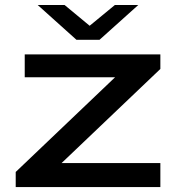

<svg xmlns="http://www.w3.org/2000/svg" viewBox="-20 -761 716 781"><path d="M242.7 -740.7 344.7 -656.2 447.3 -740.7H542.5L384.8 -599.1H291L133.3 -740.7ZM632.3 -97.7V0H43.9V-61.5L448.2 -446.8H80.6V-539.6H632.3V-480.5L230.5 -97.7Z"/></svg>

Font: Squarish Sans CT
Style: Regular
Weight: 400
Version: Version 0.9